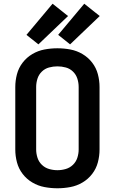

<svg xmlns="http://www.w3.org/2000/svg" viewBox="-20 -1002 616 1030"><path d="M288 8Q323 8 357.5 1.5Q392 -5 422.5 -23Q453 -41 474.5 -69Q496 -97 505 -131Q514 -165 514 -200V-535Q514 -570 505 -604Q496 -638 474.5 -666Q453 -694 422.5 -712Q392 -730 357.5 -736.5Q323 -743 288 -743Q253 -743 218.5 -736.5Q184 -730 153.5 -712Q123 -694 101.5 -666Q80 -638 71 -604Q62 -570 62 -535V-200Q62 -165 71 -131Q80 -97 101.5 -69Q123 -41 153.5 -23Q184 -5 218.5 1.5Q253 8 288 8ZM288 -89Q265 -89 243 -95.5Q221 -102 204.5 -118Q188 -134 181 -156Q174 -178 174 -200V-535Q174 -558 181 -580Q188 -602 204.5 -618Q221 -634 243 -640Q265 -646 288 -646Q311 -646 333 -640Q355 -634 371.5 -618Q388 -602 395 -580Q402 -558 402 -535V-200Q402 -178 395 -156Q388 -134 371.5 -118Q355 -102 333 -95.5Q311 -89 288 -89ZM356 -764 515 -916 432 -982 292 -815ZM186 -764 345 -916 262 -982 122 -815Z"/></svg>

Font: Iosevka Sparkle Semibold
Style: Regular
Weight: 600
Designer: Belleve Invis
Foundry: Belleve Invis
Version: Version 4.5.0; ttfautohint (v1.8.3)